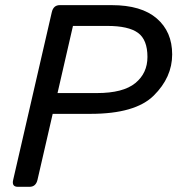

<svg xmlns="http://www.w3.org/2000/svg" viewBox="-20 -720 684 740"><path d="M48.8 0Q24.4 0 30.8 -26.9L179.7 -673.3Q186 -700.2 210.4 -700.2H410.6Q524.9 -700.2 584.2 -648.9Q643.6 -597.7 643.6 -510.3Q643.6 -421.9 572.5 -351.6Q501.5 -281.2 328.6 -281.2H183.1L124.5 -26.9Q118.2 0 93.8 0ZM201.7 -361.3H353.5Q454.6 -361.3 501.5 -399.7Q548.3 -438 548.3 -500.5Q548.3 -566.9 511.7 -593.5Q475.1 -620.1 393.6 -620.1H261.2Z"/></svg>

Font: Istok Web
Style: BoldItalic
Weight: 700
Italic angle: -13°
Designer: Andrey V. Panov
Foundry: Andrey V. Panov
Version: Version 1.0.2g